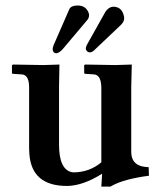

<svg xmlns="http://www.w3.org/2000/svg" viewBox="-20 -673 590 705"><path d="M436 -604.5Q435.1 -591.8 422.9 -580.6L325.2 -487.8Q317.4 -481 310.1 -480.5Q296.4 -481.9 294.9 -495.1Q295.4 -502 299.3 -508.8L367.2 -629.9Q378.9 -647 395 -648.4Q425.3 -648.4 433.6 -619.1Q436 -611.3 436 -604.5ZM307.1 -617.2Q306.6 -607.4 301.8 -601.1L210 -492.2Q196.8 -478 186 -477.1Q173.8 -479 173.3 -492.7Q173.8 -499.5 176.3 -505.9L234.9 -640.1Q241.7 -652.8 265.1 -652.8Q293 -652.8 303.7 -629.9Q307.1 -623.5 307.1 -617.2ZM461.9 -115.2Q461.9 -72.8 500 -62.5Q511.7 -59.6 525.9 -59.1L526.9 -27.8Q434.6 -15.6 389.6 9.8Q387.2 11.2 386.2 12.2H352.1L355 -35.2Q284.2 9.3 226.1 9.8Q96.7 9.8 87.9 -106.9Q86.9 -117.7 86.9 -127.9V-352.1Q86.9 -395 63.5 -399.4Q60.5 -399.9 58.1 -399.9L26.9 -401.9L23.9 -403.8V-434.1L28.8 -436Q29.8 -436 140.1 -434.1L198.2 -436Q198.2 -434.6 196.8 -354V-142.1Q196.8 -51.8 242.7 -41Q247.6 -40 251 -40Q309.6 -41 352.1 -77.1V-352.1Q351.1 -398.9 324.2 -399.9L293 -401.9L289.1 -403.8V-434.1L293 -436Q293.9 -436 403.8 -434.1L463.9 -436Q463.9 -434.6 461.9 -354Z"/></svg>

Font: Linux Libertine O
Style: Semibold
Weight: 700
Designer: Philipp H. Poll
Foundry: Philipp H. Poll
Version: Version 5.0.0